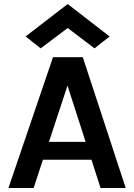

<svg xmlns="http://www.w3.org/2000/svg" viewBox="-20 -933 666 953"><path d="M147 0H22L243 -649H391L604 0H479L434 -140H193ZM107 -752 316 -913 524 -752 449 -693 316 -794 182 -693ZM405 -229 315 -508 223 -229Z"/></svg>

Font: Karla Neue
Style: Bold
Weight: 700
Designer: Jonathan Pinhorn
Foundry: PYRS Fontlab Ltd. / Made with FontLab
Version: Version 1.000;PS 001.001;hotconv 1.0.56